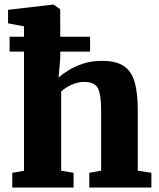

<svg xmlns="http://www.w3.org/2000/svg" viewBox="-20 -840 710 860"><path d="M87.5 -75V-609H23V-675.5H87.5V-722L16 -735.5V-796L217.5 -819.5H220L249.5 -798.5L250 -675.5H383.5V-609H250V-582L242.5 -493Q259 -508 287.2 -525.5Q315.5 -543 353.2 -555.2Q391 -567.5 436 -567.5Q500 -567.5 534.8 -544Q569.5 -520.5 583.2 -472Q597 -423.5 597 -348.5V-75.5L658 -66V0H380V-66L433 -75.5V-348Q433 -415 418.8 -444Q404.5 -473 357.5 -473Q327 -473 299.2 -459.8Q271.5 -446.5 254 -430.5V-75.5L309.5 -66V0H35V-66Z"/></svg>

Font: Merriweather Black
Style: Regular
Weight: 900
Designer: Eben Sorkin
Foundry: Eben Sorkin
Version: Version 2.200;gftools[0.9.31]